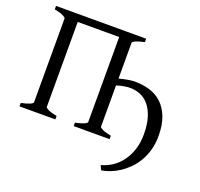

<svg xmlns="http://www.w3.org/2000/svg" viewBox="-136 -767 1151 1105"><g transform="rotate(20 439.5 -214.5)"><path d="M835 -112.8Q835 -65.9 824 -26.9Q813 12.2 794.4 43.9Q775.9 75.7 751.2 100.3Q726.6 125 699.7 142.6Q672.9 160.2 645 170.9Q617.2 181.6 592.3 185.5Q588.9 180.2 585.7 172.6Q582.5 165 579.6 157.2Q615.2 148.4 646.7 127.2Q678.2 106 701.7 74Q725.1 42 738.8 0Q752.4 -42 752.4 -92.8Q752.4 -152.3 739.3 -195.1Q726.1 -237.8 703.6 -265.1Q681.2 -292.5 651.1 -305.2Q621.1 -317.9 587.4 -317.9Q571.3 -317.9 549.8 -314.2Q528.3 -310.5 505.4 -303.2V-50.8Q505.4 -44.9 522.9 -36.4Q540.5 -27.8 576.2 -21V0H356.4V-21Q389.6 -27.8 408.4 -35.9Q427.2 -43.9 427.2 -50.8V-571.3H173.3V-50.8Q173.3 -44.9 190.9 -36.4Q208.5 -27.8 244.1 -21V0H24.4V-21Q57.6 -27.8 76.4 -35.9Q95.2 -43.9 95.2 -50.8V-564Q95.2 -569.8 77.4 -578.6Q59.6 -587.4 24.4 -594.2V-615.2H576.2V-594.2Q542.5 -587.4 523.9 -579.1Q505.4 -570.8 505.4 -564V-345.2Q532.7 -352.5 557.6 -356.9Q582.5 -361.3 600.6 -361.3Q649.4 -361.3 692.4 -348.1Q735.4 -335 766.8 -305.2Q798.3 -275.4 816.7 -228Q835 -180.7 835 -112.8Z"/></g></svg>

Font: Noto Serif Devanagari
Style: Regular
Weight: 400
Designer: Monotype Design Team
Foundry: Monotype Imaging Inc.
Version: Version 1.01